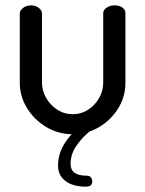

<svg xmlns="http://www.w3.org/2000/svg" viewBox="-20 -494 544 718"><path d="M253 8Q198 8 153 -19Q108 -46 81 -90Q54 -134 54 -184V-444Q54 -455 66.5 -464.5Q79 -474 96 -474Q113 -474 125 -464.5Q137 -455 137 -444V-184Q137 -155 152.5 -128Q168 -101 194 -84Q220 -67 252 -67Q284 -67 310 -84Q336 -101 351 -128Q366 -155 366 -184V-445Q366 -457 379 -465.5Q392 -474 408 -474Q427 -474 438 -465.5Q449 -457 449 -445V-184Q449 -133 422.5 -89.5Q396 -46 351 -19Q306 8 253 8ZM299 204Q271 204 248 195.5Q225 187 211 169.5Q197 152 197 125Q197 83 220 45Q243 7 282 -22L318 -5Q287 20 265.5 51.5Q244 83 244 118Q244 142 259.5 152.5Q275 163 305 163Q315 163 320 169.5Q325 176 325 185Q325 193 320 198.5Q315 204 299 204Z"/></svg>

Font: Dosis ExtraLight Medium
Style: Regular
Weight: 500
Version: Version 3.001; ttfautohint (v1.8.2)